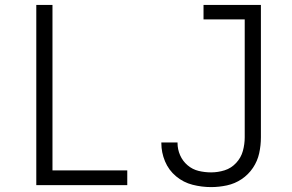

<svg xmlns="http://www.w3.org/2000/svg" viewBox="-20 -755 1192 783"><path d="M841 8Q873 8 905.5 1Q938 -6 965.5 -24.5Q993 -43 1011.5 -70.5Q1030 -98 1037 -130Q1044 -162 1044 -195V-735H810V-676H978V-195Q978 -167 970.5 -139.5Q963 -112 943 -90.5Q923 -69 896 -60.5Q869 -52 841 -52Q815 -52 790 -58Q765 -64 745 -81Q725 -98 714.5 -122Q704 -146 704 -172V-174H638V-171Q638 -133 653 -97Q668 -61 698 -36Q728 -11 765.5 -1.5Q803 8 841 8ZM128 0H499V-60H194V-735H128Z"/></svg>

Font: Iosevka Sparkle Light
Style: Regular
Weight: 300
Designer: Belleve Invis
Foundry: Belleve Invis
Version: Version 4.5.0; ttfautohint (v1.8.3)